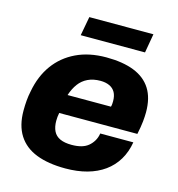

<svg xmlns="http://www.w3.org/2000/svg" viewBox="-106 -792 831 897"><g transform="rotate(15 309.5 -344.0)"><path d="M290 12Q207 12 149.5 -10.5Q92 -33 62 -80Q32 -127 32 -199Q32 -224 34 -247.5Q36 -271 41 -294Q55 -370 94.5 -424.5Q134 -479 196.5 -509Q259 -539 342 -539Q422 -539 476.5 -517.5Q531 -496 559 -452Q587 -408 587 -339Q587 -320 584.5 -294.5Q582 -269 574 -231H196Q194 -222 193 -211.5Q192 -201 192 -192Q192 -163 202 -142.5Q212 -122 234 -112Q256 -102 290 -102Q316 -102 336 -107.5Q356 -113 370 -124.5Q384 -136 393.5 -152Q403 -168 406 -188H566Q558 -140 535.5 -102.5Q513 -65 477.5 -39.5Q442 -14 395 -1Q348 12 290 12ZM212 -322H422Q424 -329 424.5 -336.5Q425 -344 425 -349Q425 -375 415.5 -392Q406 -409 387.5 -417.5Q369 -426 344 -426Q309 -426 283 -413.5Q257 -401 240 -378Q223 -355 212 -322ZM199 -608 216 -700H526L510 -608Z"/></g></svg>

Font: Archivo SemiBold ExtraBold
Style: Italic
Weight: 800
Italic angle: -10°
Version: Version 2.001